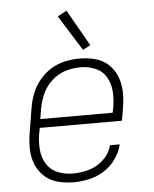

<svg xmlns="http://www.w3.org/2000/svg" viewBox="-54 -800 684 854"><g transform="rotate(-5 288.0 -373.5)"><path d="M240 8Q274 8 309 0.5Q344 -7 375.5 -26.5Q407 -46 429 -77Q451 -108 459 -142H415Q407 -106 377.5 -78.5Q348 -51 312 -41Q276 -31 240 -31Q204 -31 172.5 -44Q141 -57 123.5 -85.5Q106 -114 103 -149Q100 -184 106 -219L111 -246H478L488 -305Q494 -341 493 -376Q492 -411 479.5 -442.5Q467 -474 442.5 -497Q418 -520 384 -529Q350 -538 315 -538Q282 -538 249 -531Q216 -524 186 -505.5Q156 -487 133.5 -459Q111 -431 99 -399.5Q87 -368 82 -335L64 -225Q58 -189 59 -153.5Q60 -118 73 -86.5Q86 -55 111 -32.5Q136 -10 170 -1Q204 8 240 8ZM440 -285H117L124 -329Q130 -362 144 -394.5Q158 -427 185.5 -452.5Q213 -478 246.5 -488.5Q280 -499 314 -499Q349 -499 380.5 -486Q412 -473 429 -444Q446 -415 448.5 -380.5Q451 -346 445 -311ZM333 -575 367 -593 275 -755 234 -733Z"/></g></svg>

Font: Iosevka Sparkle XLtObl
Style: Regular
Weight: 200
Italic angle: -9°
Designer: Belleve Invis
Foundry: Belleve Invis
Version: Version 4.5.0; ttfautohint (v1.8.3)